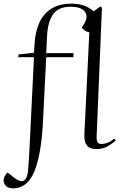

<svg xmlns="http://www.w3.org/2000/svg" viewBox="-59 -802 665 1051"><path d="M13 229Q-13 229 -26 216Q-39 203 -39 187Q-39 161 -17 142L11 165Q50 197 69.5 187.5Q89 178 94 137Q97 107 99 72.5Q101 38 103 1L127 -489H41L43 -504L127 -513L130 -558Q133 -623 154.5 -673.5Q176 -724 220 -753Q264 -782 333 -782Q374 -782 404.5 -770Q435 -758 453 -740L491 -767L499 -759L470 -58Q469 -35 474.5 -24.5Q480 -14 496 -14Q513 -14 529.5 -20.5Q546 -27 567 -43L575 -33Q559 -18 532 -2Q505 14 469 14Q430 14 415 -8Q400 -30 403 -70L430 -625Q417 -627 406.5 -634.5Q396 -642 389 -651L404 -676Q425 -712 405 -738.5Q385 -765 327 -765Q261 -765 232 -724Q203 -683 199 -611L194 -511H343V-489H194L175 -113Q169 -12 151 66Q133 144 102 184Q84 207 61 218Q38 229 13 229Z"/></svg>

Font: Literata 72pt Light
Style: Italic
Weight: 300
Italic angle: -2°
Designer: Latin by Veronika Burian and Jose Scaglione. Greek by Irene Vlachou. Cyrillic by Vera Evstafieva
Foundry: TypeTogether
Version: Version 3.002